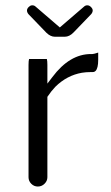

<svg xmlns="http://www.w3.org/2000/svg" viewBox="-20 -700 414 716"><path d="M88.4 -480Q86.4 -473.6 86.4 -458V-39.1Q86.4 -24.9 96.7 -14.6Q106.9 -4.4 121.1 -4.4Q135.7 -4.4 146.2 -14.9Q156.7 -25.4 156.7 -39.1V-338.9Q171.4 -360.8 186.5 -376.5Q229.5 -418.9 285.6 -428.7Q301.3 -431.2 317.4 -431.2H324.2Q329.6 -431.2 332.3 -432.6Q335 -434.1 336.4 -435.5Q346.2 -445.8 346.2 -476.6V-503.9Q329.6 -498.5 324.7 -498.5Q324.2 -498.5 324.2 -498.5H319.3Q239.7 -498.5 175.3 -412.6L156.7 -388.2V-458Q156.7 -472.2 154.8 -480ZM184.6 -563H221.7Q238.8 -563 254.4 -579.1L320.3 -647.5Q325.7 -654.3 325.7 -661.1Q325.7 -667.5 319.3 -673.8Q313 -680.2 305.7 -680.2Q298.8 -680.2 293.9 -675.8L203.1 -597.7L112.3 -675.8Q107.4 -680.2 100.6 -680.2Q95.7 -680.2 92.5 -678.2Q89.4 -676.3 86.9 -673.8Q80.6 -667.5 80.6 -660.9Q80.6 -654.3 85.9 -647.5Q153.3 -578.1 153.3 -577.6Q168.5 -563 184.6 -563Z"/></svg>

Font: YuPearl-ExtraLight
Style: ExtraLight
Weight: 200
Designer: Max Yao
Foundry: Max-Everyday
Version: Version 1.011; ttfautohint (v1.8.3)